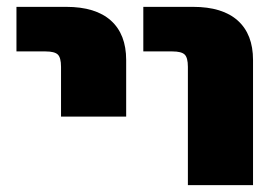

<svg xmlns="http://www.w3.org/2000/svg" viewBox="-20 -540 816 560"><path d="M398 -390V-520H543Q629 -520 673.5 -480Q718 -440 718 -365V0H528V-345Q528 -372 518.5 -381Q509 -390 483 -390ZM28 -390V-520H173Q259 -520 303.5 -480Q348 -440 348 -365V-200H158V-345Q158 -372 148.5 -381Q139 -390 113 -390Z"/></svg>

Font: Mplus 1p Black
Style: Regular
Weight: 900
Version: Version 1.061